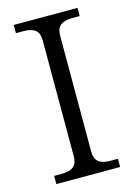

<svg xmlns="http://www.w3.org/2000/svg" viewBox="-109 -758 569 816"><g transform="rotate(-15 175.5 -350.0)"><path d="M213.9 -94.2Q213.9 -64 230.7 -50Q247.6 -36.1 283.2 -36.1H315.9V0H35.2V-36.1H67.9Q103.5 -36.1 120.4 -50Q137.2 -64 137.2 -94.2V-606Q137.2 -636.2 120.4 -650.1Q103.5 -664.1 67.9 -664.1H35.2V-700.2H315.9V-664.1H283.2Q247.6 -664.1 230.7 -650.1Q213.9 -636.2 213.9 -606Z"/></g></svg>

Font: LT Superior Serif
Style: Regular
Weight: 400
Designer: Daniel Lyons
Foundry: LyonsType
Version: Version 2.120;FEAKit 1.0